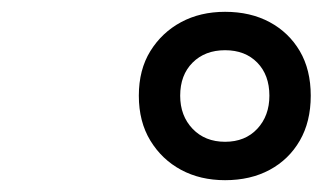

<svg xmlns="http://www.w3.org/2000/svg" viewBox="-20 -914 546 325"><path d="M361 -609Q319 -609 286.5 -626.5Q254 -644 234.5 -676Q215 -708 215 -752Q215 -796 234.5 -827.5Q254 -859 286.5 -876.5Q319 -894 361 -894Q404 -894 436.5 -876.5Q469 -859 487.5 -827.5Q506 -796 506 -752Q506 -708 487.5 -676Q469 -644 436.5 -626.5Q404 -609 361 -609ZM361 -674Q395 -674 415.5 -696Q436 -718 436 -752Q436 -787 415.5 -808Q395 -829 361 -829Q327 -829 306 -808Q285 -787 285 -752Q285 -718 306 -696Q327 -674 361 -674Z"/></svg>

Font: Playwrite HR
Style: Regular
Weight: 400
Designer: Veronika Burian, José Scaglione
Foundry: TypeTogether
Version: Version 1.002